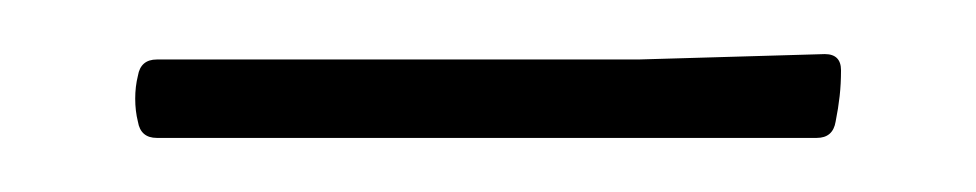

<svg xmlns="http://www.w3.org/2000/svg" viewBox="-20 -661 361 71"><path d="M31 -633Q32 -639 38 -639H216L285 -641Q291 -641 291 -635Q291 -630 290.5 -625.5Q290 -621 289 -616Q288 -610 282 -610H38Q32 -610 31 -616Q30 -620 30 -624.5Q30 -629 31 -633Z"/></svg>

Font: Hahmlet Thin
Style: Regular
Weight: 250
Version: Version 1.002